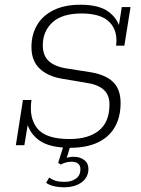

<svg xmlns="http://www.w3.org/2000/svg" viewBox="-20 -614 598 812"><path d="M278 11Q191 11 148 -19Q105 -49 93 -99L99 -97L83 0H47L77 -191H113Q102 -114 138.5 -70Q175 -26 274 -26Q354 -26 398.5 -62Q443 -98 443 -172Q443 -213 418 -235Q393 -257 344 -264L243 -281Q182 -291 147.5 -324Q113 -357 113 -415Q113 -467 136.5 -507.5Q160 -548 206.5 -571Q253 -594 320 -594Q398 -594 438 -565Q478 -536 489 -489H480L495 -584H532L506 -421H471Q479 -484 443 -520.5Q407 -557 325 -557Q243 -557 202 -519.5Q161 -482 161 -422Q161 -380 185.5 -356.5Q210 -333 259 -325L360 -309Q425 -299 457.5 -268Q490 -237 490 -179Q490 -118 465 -75.5Q440 -33 392.5 -11Q345 11 278 11ZM252 178Q226 178 206.5 173Q187 168 175 159L188 137Q199 145 213.5 150Q228 155 255 155Q282 155 301 141.5Q320 128 320 103Q321 70 281 70Q272 70 261 72.5Q250 75 237 82L226 75L251 -5H280L260 61L247 60Q268 49 291 49Q318 49 336 62.5Q354 76 354 102Q353 137 324.5 157.5Q296 178 252 178Z"/></svg>

Font: Rokkitt SemiBold ExtraLight
Style: Italic
Weight: 250
Italic angle: -9°
Version: Version 3.103